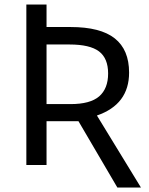

<svg xmlns="http://www.w3.org/2000/svg" viewBox="-20 -734 662 854"><path d="M187 -194.8V0H97.2V-713.9H187V-613.8H293.9Q426.8 -613.8 490.5 -563.2Q554.2 -512.7 554.2 -411.1Q554.2 -269.5 411.1 -220.2L606.9 100.1H502L329.1 -194.8ZM187 -271H293.9Q380.9 -271 420.9 -305.2Q460.9 -339.8 460.9 -407.2Q460.9 -474.6 420.4 -505.4Q379.9 -536.1 289.1 -536.1H187Z"/></svg>

Font: NotoSans
Style: Regular
Weight: 400
Designer: Monotype Design team
Foundry: Monotype Imaging Inc.
Version: Version 1.04